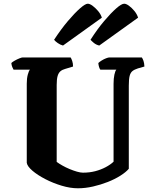

<svg xmlns="http://www.w3.org/2000/svg" viewBox="-20 -1013 824 1033"><path d="M399 0Q358 0 311.5 -14Q265 -28 223.5 -49.5Q182 -71 154.5 -94.5Q127 -118 124 -137V-563Q124 -591 129.5 -611.5Q135 -632 141 -638H53Q50 -643 46 -652.5Q42 -662 41 -674Q47 -680 59.5 -687Q72 -694 84.5 -699Q97 -704 102 -704H360Q364 -698 368.5 -685Q373 -672 373 -655L330 -642Q315 -638 305 -629.5Q295 -621 290 -604Q285 -587 285 -556V-142Q297 -133 315.5 -122.5Q334 -112 354.5 -103.5Q375 -95 394 -89.5Q413 -84 426 -84Q462 -84 492.5 -92Q523 -100 548.5 -113.5Q574 -127 591 -143V-562Q591 -591 595.5 -611.5Q600 -632 606 -638H520Q516 -643 513 -652.5Q510 -662 509 -674Q515 -680 527 -687.5Q539 -695 551 -699.5Q563 -704 569 -704H743Q748 -697 752 -685.5Q756 -674 757 -655L722 -645Q703 -639 692.5 -630.5Q682 -622 677.5 -604.5Q673 -587 673 -552V-105Q658 -87 628 -68Q598 -49 560 -34Q522 -19 480.5 -9.5Q439 0 399 0ZM514 -768Q497 -772 484.5 -782.5Q472 -793 467 -799Q504 -857 540.5 -900Q577 -943 605.5 -968Q634 -993 648 -993Q659 -993 674 -982Q689 -971 703 -954Q717 -937 723 -918ZM319 -768Q304 -772 290.5 -781.5Q277 -791 271 -799Q309 -857 345.5 -900Q382 -943 410.5 -968Q439 -993 452 -993Q463 -993 478 -982Q493 -971 507.5 -954Q522 -937 528 -918Z"/></svg>

Font: Texturina Medium 12pt ExtraBold
Style: Regular
Weight: 800
Version: Version 1.002